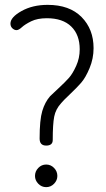

<svg xmlns="http://www.w3.org/2000/svg" viewBox="-20 -764 438 790"><path d="M23 -667Q23 -693 68.5 -718.5Q114 -744 176 -744Q266 -744 315.5 -694Q365 -644 365 -566Q365 -523 348.5 -483.5Q332 -444 313.5 -423Q295 -402 267 -375.5Q239 -349 232 -340Q209 -315 203 -284Q197 -253 197 -188Q197 -165 170 -165Q143 -165 143 -194Q143 -271 154 -307.5Q165 -344 186 -368Q194 -376 221.5 -401.5Q249 -427 264 -444Q279 -461 293.5 -493Q308 -525 308 -561Q308 -621 273 -655Q238 -689 173 -689Q134 -689 108.5 -676.5Q83 -664 70 -652Q57 -640 48 -640Q39 -640 31 -647.5Q23 -655 23 -667ZM124 -40Q124 -59 137.5 -73Q151 -87 170 -87Q189 -87 202.5 -73Q216 -59 216 -40Q216 -22 202.5 -8Q189 6 170 6Q151 6 137.5 -8Q124 -22 124 -40Z"/></svg>

Font: Terminal Dosis
Style: Regular
Weight: 400
Designer: Edgar Tolentino, Pablo Impallari, Igino Marini
Foundry: Edgar Tolentino, Pablo Impallari, Igino Marini
Version: Version 1.007